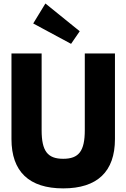

<svg xmlns="http://www.w3.org/2000/svg" viewBox="-20 -1053 716 1088"><path d="M45 -750V-265C45 -80.5 145 14.5 338.2 14.5C531.4 14.5 631.4 -80.5 631.4 -265V-750H460.5V-315.5C460.5 -196.8 426.8 -153.2 338.2 -153.2C249.5 -153.2 215.9 -196.8 215.9 -315.5V-750ZM382.7 -804.5 431.8 -875.9 237.3 -1033.2 168.2 -920Z"/></svg>

Font: Spartan MB ExtBd
Style: Regular
Weight: 800
Designer: Matt Bailey, Mirko Velimirovic
Foundry: Matt Bailey
Version: Version 1.005